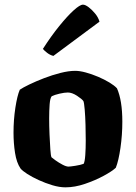

<svg xmlns="http://www.w3.org/2000/svg" viewBox="-20 -804 583 824"><path d="M261 0Q235 0 205 -9Q175 -18 146.5 -31Q118 -44 97 -57.5Q76 -71 68 -81Q51 -106 44.5 -148Q38 -190 38 -234Q38 -290 46 -342Q54 -394 65 -419Q78 -428 106 -441.5Q134 -455 169 -468.5Q204 -482 239.5 -491Q275 -500 303 -500Q322 -500 348 -493Q374 -486 401 -474.5Q428 -463 449.5 -450Q471 -437 482 -425Q505 -373 505 -282Q505 -225 497 -169.5Q489 -114 477 -84Q461 -69 425 -49.5Q389 -30 345 -15Q301 0 261 0ZM274 -89Q281 -89 303.5 -92.5Q326 -96 339 -101Q344 -110 346 -138.5Q348 -167 348 -201Q348 -231 347 -268Q346 -305 343.5 -334Q341 -363 338 -370Q332 -379 310.5 -393Q289 -407 271 -407Q257 -407 235.5 -402Q214 -397 202 -391Q195 -383 193 -356Q191 -329 191 -296Q191 -264 192.5 -227.5Q194 -191 196 -163Q198 -135 201 -129Q204 -126 218 -116Q232 -106 248 -97.5Q264 -89 274 -89ZM209 -564Q194 -568 182 -577.5Q170 -587 164 -594Q200 -650 234.5 -692.5Q269 -735 296 -759.5Q323 -784 336 -784Q346 -784 360.5 -773Q375 -762 388.5 -745.5Q402 -729 407 -711Z"/></svg>

Font: Texturina ExtraBold
Style: Regular
Weight: 800
Designer: Guillermo Torres Carreño
Foundry: Omnibus-Type
Version: Version 1.002; ttfautohint (v1.8.3)